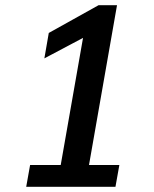

<svg xmlns="http://www.w3.org/2000/svg" viewBox="-20 -720 595 740"><path d="M96 -84H214L300 -574L151 -495L168 -593L360 -700H431L323 -84H440L425 0H81Z"/></svg>

Font: Sarabun Medium
Style: Italic
Weight: 500
Italic angle: -10°
Designer: Suppakit Chalermlarp | Katatrad Co.,Ltd.
Foundry: Cadson Demak Co.,Ltd.
Version: Version 1.000; ttfautohint (v1.6)